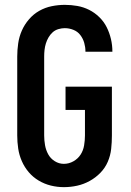

<svg xmlns="http://www.w3.org/2000/svg" viewBox="-20 -763 540 791"><path d="M243 8Q216 8 189.5 1.5Q163 -5 139.5 -19Q116 -33 98.5 -53.5Q81 -74 70 -99Q59 -124 55 -151Q51 -178 51 -205V-530Q51 -557 55 -584.5Q59 -612 70 -637Q81 -662 99.5 -683.5Q118 -705 142 -718.5Q166 -732 193 -737.5Q220 -743 247 -743Q273 -743 298.5 -738.5Q324 -734 347 -722.5Q370 -711 389 -692.5Q408 -674 419.5 -651Q431 -628 437 -602.5Q443 -577 443 -551Q443 -551 443 -551Q443 -551 443 -550H332Q332 -551 332 -551Q332 -551 332 -551Q332 -569 327 -586.5Q322 -604 311 -618.5Q300 -633 282.5 -640Q265 -647 247 -647Q234 -647 220.5 -643Q207 -639 197 -630Q187 -621 180 -609Q173 -597 169 -584Q165 -571 163.5 -557.5Q162 -544 162 -530V-205Q162 -185 165.5 -165Q169 -145 178.5 -127.5Q188 -110 205.5 -99Q223 -88 243 -88Q264 -88 282.5 -98.5Q301 -109 312 -126Q323 -143 326.5 -164Q330 -185 330 -205V-310H250V-406H441V-205Q441 -177 438 -149.5Q435 -122 424 -96.5Q413 -71 393.5 -51Q374 -31 349.5 -17.5Q325 -4 298 2Q271 8 243 8Z"/></svg>

Font: Zed Mono
Style: Bold
Weight: 700
Monospace: yes
Designer: Belleve Invis
Foundry: Belleve Invis
Version: Version 1.0.0; ttfautohint (v1.8.4)